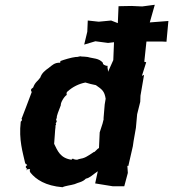

<svg xmlns="http://www.w3.org/2000/svg" viewBox="-20 -775 726 805"><path d="M67 -265C58 -188 76 -135 85 -93C86 -91 89 -82 92 -87C92 -85 97 -78 90 -81C87 -72 87 -77 91 -68C93 -76 94 -69 91 -60C98 -69 93 -64 104 -66C110 -66 102 -64 106 -54C115 -59 105 -59 107 -52C131 -22 171 4 242 10C253 4 277 2 293 -3C307 -10 326 -11 340 -26C357 -29 369 -43 390 -57L379 -6L453 6H501L516 -50L514 -80L518 -79L537 -162L540 -183L550 -240V-241L555 -296L568 -348L569 -374L584 -461L575 -457L593 -514L585 -516L594 -601H656L678 -600L686 -687L608 -681L629 -755L576 -748L531 -750L477 -749L474 -678L446 -689L394 -684L348 -689L346 -642L333 -588L380 -602L433 -595L458 -598L455 -523L433 -474C433 -487 430 -486 431 -499C423 -498 408 -506 412 -511C395 -532 371 -529 348 -536C339 -537 331 -538 322 -538C313 -541 309 -535 297 -536C279 -534 249 -525 233 -519C233 -511 234 -516 231 -512C209 -513 198 -501 184 -490C168 -479 155 -468 149 -450C139 -435 127 -431 119 -408C109 -402 108 -397 113 -389C96 -345 83 -308 70 -276C75 -274 71 -268 67 -265ZM423 -361 419 -337 414 -277H415L410 -257L398 -220L395 -154C390 -154 375 -134 374 -138C344 -118 336 -112 311 -108C302 -103 296 -106 288 -108C288 -109 287 -110 286 -110C284 -107 277 -111 282 -105C232 -111 221 -144 207 -172C210 -202 210 -226 213 -245C209 -246 220 -257 213 -256L218 -266C214 -276 215 -277 218 -279C217 -292 226 -308 235 -334C233 -343 249 -371 260 -377C256 -389 266 -394 263 -391C284 -411 312 -424 338 -429C351 -425 370 -420 382 -418C408 -400 418 -393 423 -361Z"/></svg>

Font: Asimov Print
Style: DIt
Weight: 250
Width: 0
Designer: Google
Version: Version 2.000980: 2014